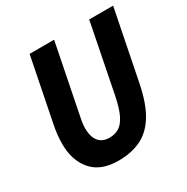

<svg xmlns="http://www.w3.org/2000/svg" viewBox="-153 -785 907 930"><g transform="rotate(-30 300.5 -320.0)"><path d="M249.3 12Q150.8 12 101.7 -45.1Q52.6 -102.2 52.6 -193.2Q52.6 -221.4 55.4 -247Q58.2 -272.6 63.9 -299.9L134 -651.8H271.1L198 -284.8Q193.7 -264.1 190 -244.1Q186.4 -224.1 186.4 -204.5Q186.4 -157.1 207.1 -131.7Q227.8 -106.3 267.3 -106.3Q297.9 -106.3 321 -120.5Q344 -134.6 361.4 -170.1Q378.8 -205.6 391.5 -269.3L467.3 -651.8H601.1L523.3 -261.3Q502.8 -159 466.1 -99.4Q429.4 -39.8 375.5 -13.9Q321.5 12 249.3 12Z"/></g></svg>

Font: SourceCodeVF
Style: Italic
Weight: 200
Italic angle: -11°
Monospace: yes
Designer: Paul D. Hunt, Teo Tuominen
Foundry: Adobe
Version: Version 1.026;hotconv 1.1.0;makeotfexe 2.6.0